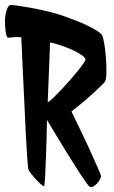

<svg xmlns="http://www.w3.org/2000/svg" viewBox="-30 -761 463 781"><path d="M383.8 -620.1Q388.7 -614.3 393.6 -586.9Q398.4 -559.6 400.9 -527.3Q403.3 -495.1 402.8 -466.8Q402.3 -438.5 397.5 -429.7Q393.6 -423.8 377.9 -408.7Q362.3 -393.6 341.8 -375Q321.3 -356.4 299.3 -338.4Q277.3 -320.3 260.7 -307.6Q268.6 -292 280.3 -267.1Q292 -242.2 305.7 -214.4Q319.3 -186.5 332.5 -157.2Q345.7 -127.9 356.4 -104Q367.2 -80.1 374 -64Q380.9 -47.9 380.9 -44.9Q380.9 -40 376.5 -31.2Q372.1 -22.5 365.2 -15.1Q358.4 -7.8 350.6 -2.9Q342.8 2 335.9 -1Q332 -2 321.3 -17.1Q310.5 -32.2 295.4 -55.2Q280.3 -78.1 262.2 -107.4Q244.1 -136.7 225.6 -166.5Q207 -196.3 190.4 -224.1Q173.8 -252 161.1 -273.4Q159.2 -171.9 156.7 -117.2Q154.3 -62.5 153.3 -37.1Q151.4 -6.8 149.4 -2.9Q146.5 -2.9 136.7 -11.2Q127 -19.5 116.2 -31.2Q105.5 -43 96.2 -54.7Q86.9 -66.4 85 -72.3Q83 -85 79.1 -145.5Q77.1 -171.9 75.2 -210.9Q73.2 -250 70.8 -305.7Q68.4 -361.3 64.5 -436.5Q60.5 -511.7 56.6 -609.4Q39.1 -610.4 28.3 -609.9Q17.6 -609.4 11.7 -608.4Q5.9 -607.4 2.9 -607.9Q0 -608.4 -2 -612.3Q-5.9 -620.1 -7.8 -639.2Q-9.8 -658.2 -9.8 -675.8Q-9.8 -695.3 -4.4 -714.8Q1 -734.4 8.8 -739.3Q12.7 -742.2 36.1 -738.8Q59.6 -735.4 87.9 -730.5Q116.2 -725.6 142.1 -719.7Q168 -713.9 175.8 -711.9Q182.6 -710 198.2 -705.6Q213.9 -701.2 234.4 -693.8Q254.9 -686.5 277.8 -677.7Q300.8 -668.9 321.3 -659.2Q341.8 -649.4 358.4 -639.6Q375 -629.9 383.8 -620.1ZM164.1 -344.7Q172.9 -349.6 187.5 -363.8Q202.1 -377.9 219.2 -396Q236.3 -414.1 253.9 -434.1Q271.5 -454.1 285.6 -471.7Q299.8 -489.3 308.6 -502Q317.4 -514.6 317.4 -518.6Q317.4 -525.4 305.2 -534.7Q293 -543.9 273.4 -553.7Q253.9 -563.5 227.5 -572.8Q201.2 -582 173.8 -588.9Z"/></svg>

Font: Jolly Lodger
Style: Regular
Weight: 400
Designer: Stuart Sandler
Foundry: Font Diner, Inc
Version: Version 1.000